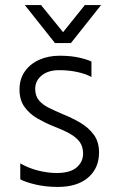

<svg xmlns="http://www.w3.org/2000/svg" viewBox="-20 -732 446 758"><path d="M341 -489V-428Q320 -440 286 -447.5Q252 -455 214 -455Q170 -455 144.5 -434Q119 -413 119 -381Q119 -353 134 -335.5Q149 -318 173.5 -306Q198 -294 226 -282Q264 -267 297 -247.5Q330 -228 350.5 -200Q371 -172 371 -130Q371 -68 328 -31Q285 6 208 6Q162 6 122.5 -3Q83 -12 60 -24V-87Q93 -68 131 -58.5Q169 -49 204 -49Q257 -49 282.5 -71Q308 -93 308 -125Q308 -154 294 -172.5Q280 -191 253.5 -205.5Q227 -220 190 -234Q158 -247 127.5 -264.5Q97 -282 77 -309.5Q57 -337 57 -378Q57 -420 78 -450Q99 -480 135 -496Q171 -512 215 -512Q260 -512 292.5 -504.5Q325 -497 341 -489ZM197 -562H260L379 -712H315L229 -605L142 -712H78Z"/></svg>

Font: Hind Variable Light
Style: Regular
Weight: 300
Designer: Manushi Parikh, Satya Rajpurohit
Foundry: Indian Type Foundry
Version: Version 3.000